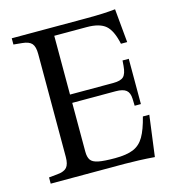

<svg xmlns="http://www.w3.org/2000/svg" viewBox="-106 -796 815 893"><g transform="rotate(-15 301.0 -350.0)"><path d="M530 6Q493 3 454.5 1.5Q416 0 386 0H30V-30L71 -34Q104 -37 117 -52Q130 -67 130 -102V-598Q130 -633 117 -648Q104 -663 71 -666L30 -670V-700H388Q436 -700 468.5 -701.5Q501 -703 529 -706L544 -544H514Q500 -610 471 -635Q442 -660 380 -660H224V-377H433Q468 -377 482 -390.5Q496 -404 499 -441L501 -467H531V-249H501L500 -283Q499 -312 483.5 -324.5Q468 -337 433 -337H224V-102Q224 -76 233.5 -62Q243 -48 270 -42.5Q297 -37 350 -37Q406 -37 438.5 -50.5Q471 -64 490.5 -97.5Q510 -131 525 -191H556Z"/></g></svg>

Font: Hedvig Letters Serif 24pt 24pt
Style: Regular
Weight: 400
Version: Version 1.000